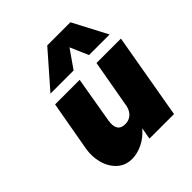

<svg xmlns="http://www.w3.org/2000/svg" viewBox="-207 -902 1056 1056"><g transform="rotate(-45 320.5 -374.0)"><path d="M328 -760H508L613 -560H453L407 -666L333 -560H153ZM274 -230Q261 -150 326 -150Q353 -150 372.5 -166Q392 -182 400 -212L451 -500H641L554 0H363L375 -68Q341 -28 299 -8Q257 12 217 12Q165 12 130 -20.5Q95 -53 81.5 -103.5Q68 -154 77 -207L129 -500H320Z"/></g></svg>

Font: Overused Grotesk Black
Style: Italic
Weight: 900
Italic angle: -10°
Version: Version 0.003